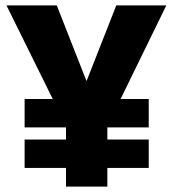

<svg xmlns="http://www.w3.org/2000/svg" viewBox="-20 -690 640 710"><path d="M4 -670 175 -324H71V-219H224V-174H71V-69H224V0H377V-69H530V-174H377V-219H530V-324H426L595 -670H410L300 -390L190 -670Z"/></svg>

Font: LT Wave Mono Black
Style: Regular
Weight: 900
Designer: Daniel Lyons
Version: Version 2.5 (Glyphs App)